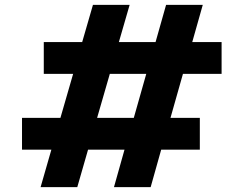

<svg xmlns="http://www.w3.org/2000/svg" viewBox="-20 -765 996 785"><path d="M146 0H296L340 -153H489L446 0H596L639 -153H797V-283H677L728 -463H886V-593H766L809 -745H659L616 -593H466L510 -745H360L316 -593H159V-463H279L227 -283H70V-153H190ZM377 -283 429 -463H578L527 -283Z"/></svg>

Font: Plus Jakarta Sans ExtraBold
Style: Regular
Weight: 800
Designer: Gumpita Rahayu
Foundry: Tokotype
Version: Version 2.004; ttfautohint (v1.8.3)